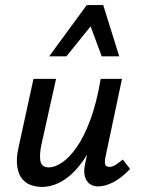

<svg xmlns="http://www.w3.org/2000/svg" viewBox="-20 -729 556 757"><path d="M145 8Q124 8 103 1Q82 -6 67.5 -23.5Q53 -41 48 -72.5Q43 -104 54 -152L112 -418H201L144 -162Q135 -122 139 -95.5Q143 -69 173 -69Q196 -69 224.5 -88Q253 -107 282 -148Q311 -189 336 -256Q361 -323 377 -418H428Q405 -303 373 -221.5Q341 -140 303.5 -89.5Q266 -39 226 -15.5Q186 8 145 8ZM366 6Q347 6 333.5 -4Q320 -14 314.5 -34Q309 -54 316 -85L388 -418H461L396 -111Q392 -92 394.5 -81.5Q397 -71 411 -71Q422 -71 434 -78Q446 -85 464 -100L493 -63Q460 -28 427.5 -11Q395 6 366 6ZM174 -507 322 -709H387L359 -652L242 -507ZM381 -507 328 -650 322 -709H387L450 -507Z"/></svg>

Font: Ysabeau Infant SemiBold
Style: Italic
Weight: 600
Italic angle: -12°
Designer: Christian Thalmann (Catharsis Fonts)
Version: Version 2.002; featfreeze: ss01,ss02,lnum